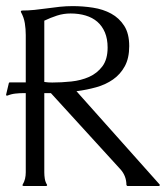

<svg xmlns="http://www.w3.org/2000/svg" viewBox="-29 -618 557 638"><path d="M394 0 391.1 -2.9Q391.1 -34.2 370.1 -56.6L140.1 -308.6H118.2V-45.4Q118.2 -34.7 119.9 -23.9Q121.6 -13.2 127.4 -3.9V-1Q125.5 0 124 0H49.3Q48.8 0 47.6 -0.5Q46.4 -1 45.9 -1V-3.9Q51.8 -13.7 54.2 -23.9Q56.6 -34.2 56.6 -45.4V-308.6H50.8Q36.6 -308.6 22.7 -307.1Q8.8 -305.7 -4.4 -300.3H-7.8L-8.8 -303.2L0.5 -342.3L2.4 -344.2H56.6V-501.5Q56.6 -521.5 53.5 -541Q50.3 -560.5 40.5 -578.1V-581.5L43.9 -583Q64.9 -583 86.2 -585.2Q107.4 -587.4 128.2 -590.3Q148.9 -593.3 169.9 -595.5Q190.9 -597.7 212.4 -597.7Q246.6 -597.7 280 -592.5Q313.5 -587.4 340.3 -572.8Q367.2 -558.1 383.8 -532.2Q400.4 -506.3 400.4 -464.8Q400.4 -424.8 385.7 -397.9Q371.1 -371.1 346.7 -354Q322.3 -336.9 290.8 -328.1Q259.3 -319.3 225.1 -314.9L501.5 -4.9L502.4 -2L499 0ZM328.6 -460Q328.6 -488.8 319.6 -510.3Q310.5 -531.7 294.4 -545.7Q278.3 -559.6 255.6 -566.4Q232.9 -573.2 205.6 -573.2Q182.1 -573.2 160.4 -566.2Q138.7 -559.1 118.2 -549.3V-345.7Q125 -344.7 131.3 -344.2Q137.7 -343.8 144.5 -343.8Q175.3 -343.8 207.8 -347.2Q240.2 -350.6 267.1 -362.5Q293.9 -374.5 311.3 -397.7Q328.6 -420.9 328.6 -460Z"/></svg>

Font: CAT Linz
Style: Regular
Weight: 400
Designer: Peter Wiegel
Foundry: Peter Wiegel
Version: Version 1.08